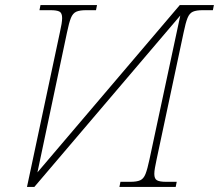

<svg xmlns="http://www.w3.org/2000/svg" viewBox="-20 -734 860 754"><path d="M215 -606Q224 -645 224 -663Q224 -683 213.5 -688.5Q203 -694 178 -694H135L139 -714H361L357 -694H318Q293 -694 279.5 -688Q266 -682 258.5 -663.5Q251 -645 243 -606L127 -57L686 -714H820L816 -694H776Q751 -694 737.5 -688Q724 -682 716.5 -663.5Q709 -645 701 -606L595 -108Q591 -89 588.5 -75Q586 -61 586 -51Q586 -32 596.5 -26Q607 -20 632 -20H674L670 0H449L453 -20H492Q517 -20 530.5 -26Q544 -32 551.5 -51Q559 -70 567 -108L688 -673L115 0H86Z"/></svg>

Font: Noto Serif Thin
Style: Italic
Weight: 100
Italic angle: -12°
Designer: Monotype Design Team
Foundry: Monotype Imaging Inc.
Version: Version 2.014; ttfautohint (v1.8.4.7-5d5b)